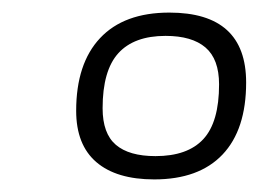

<svg xmlns="http://www.w3.org/2000/svg" viewBox="-20 -726 445 305"><path d="M225 -441Q165 -441 133 -468.5Q101 -496 101 -550Q101 -625 139 -665.5Q177 -706 249 -706Q371 -706 371 -595Q371 -520 333.5 -480.5Q296 -441 225 -441ZM227 -478Q278 -478 303 -505Q328 -532 328 -592Q328 -632 306.5 -650.5Q285 -669 243 -669Q193 -669 168 -641.5Q143 -614 143 -554Q143 -514 164 -496Q185 -478 227 -478Z"/></svg>

Font: Asap Expanded Expanded Light
Style: Italic
Weight: 300
Width: 7
Italic angle: -6°
Designer: Pablo Cosgaya
Foundry: Omnibus-Type
Version: Version 3.001; ttfautohint (v1.8.4.7-5d5b)